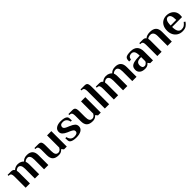

<svg xmlns="http://www.w3.org/2000/svg" viewBox="480 -2389 4128 4128"><g transform="rotate(-45 2544.0 -325.0)"><path d="M80 -340Q80 -391 66.5 -415.5Q53 -440 11 -440H1V-470H100Q165 -470 185 -432H189Q244 -480 315 -480Q364 -480 400.5 -461.5Q437 -443 453 -423Q477 -449 510 -464.5Q543 -480 595 -480Q770 -480 770 -296V0H640V-297Q640 -366 618 -398Q596 -430 560 -430Q533 -430 510 -419.5Q487 -409 474 -392Q476 -388 482 -370Q490 -340 490 -296V0H360V-297Q360 -366 338 -398Q316 -430 280 -430Q259 -430 236.5 -417.5Q214 -405 203 -390L206 -376Q210 -364 210 -337V0H80Z M896 -174V-340Q896 -391 882 -415.5Q868 -440 826 -440H816V-470H936Q972 -470 991 -458Q1010 -446 1018 -418.5Q1026 -391 1026 -340V-173Q1026 -98 1047 -66.5Q1068 -35 1111 -35Q1148 -35 1178 -67Q1189 -78 1201 -100V-470H1331V0H1246L1211 -45H1206Q1192 -30 1173 -17Q1135 10 1081 10Q986 10 941 -34Q896 -78 896 -174Z M1459 -31Q1443 -46 1439 -73.5Q1435 -101 1435 -150H1470Q1479 -98 1511 -66.5Q1543 -35 1600 -35Q1700 -35 1700 -103Q1700 -129 1678.5 -146Q1657 -163 1610 -184L1558 -206Q1494 -234 1462 -267Q1430 -300 1430 -347Q1430 -410 1482.5 -445Q1535 -480 1620 -480Q1737 -480 1781 -439Q1797 -424 1801 -397Q1805 -370 1805 -320H1770Q1761 -372 1729 -403.5Q1697 -435 1640 -435Q1597 -435 1576 -416.5Q1555 -398 1555 -367Q1555 -342 1572.5 -325.5Q1590 -309 1626 -293L1686 -268Q1760 -237 1792.5 -205.5Q1825 -174 1825 -123Q1825 -59 1768.5 -24.5Q1712 10 1620 10Q1503 10 1459 -31Z M1929 -174V-340Q1929 -391 1915 -415.5Q1901 -440 1859 -440H1849V-470H1969Q2005 -470 2024 -458Q2043 -446 2051 -418.5Q2059 -391 2059 -340V-173Q2059 -98 2080 -66.5Q2101 -35 2144 -35Q2181 -35 2211 -67Q2222 -78 2234 -100V-470H2364V0H2279L2244 -45H2239Q2225 -30 2206 -17Q2168 10 2114 10Q2019 10 1974 -34Q1929 -78 1929 -174Z M2488 -530Q2488 -581 2474 -605.5Q2460 -630 2418 -630H2408V-660H2528Q2564 -660 2583 -648Q2602 -636 2610 -608.5Q2618 -581 2618 -530V0H2488Z M2762 -340Q2762 -391 2748.5 -415.5Q2735 -440 2693 -440H2683V-470H2782Q2847 -470 2867 -432H2871Q2926 -480 2997 -480Q3046 -480 3082.5 -461.5Q3119 -443 3135 -423Q3159 -449 3192 -464.5Q3225 -480 3277 -480Q3452 -480 3452 -296V0H3322V-297Q3322 -366 3300 -398Q3278 -430 3242 -430Q3215 -430 3192 -419.5Q3169 -409 3156 -392Q3158 -388 3164 -370Q3172 -340 3172 -296V0H3042V-297Q3042 -366 3020 -398Q2998 -430 2962 -430Q2941 -430 2918.5 -417.5Q2896 -405 2885 -390L2888 -376Q2892 -364 2892 -337V0H2762Z M3537 -125Q3537 -175 3560.5 -208Q3584 -241 3643 -258Q3702 -275 3807 -275H3822Q3822 -362 3798 -398.5Q3774 -435 3727 -435Q3688 -435 3663 -416Q3638 -397 3627 -345H3572Q3572 -379 3576.5 -403Q3581 -427 3597 -445Q3628 -480 3747 -480Q3847 -480 3899.5 -427.5Q3952 -375 3952 -270V0H3867L3832 -45H3827Q3818 -31 3799 -17Q3765 10 3707 10Q3626 10 3581.5 -26.5Q3537 -63 3537 -125ZM3802 -72Q3815 -86 3822 -105V-230H3807Q3736 -230 3704 -204.5Q3672 -179 3672 -125Q3672 -84 3689 -62Q3706 -40 3737 -40Q3758 -40 3773 -48.5Q3788 -57 3802 -72Z M4084 -340Q4084 -391 4070.5 -415.5Q4057 -440 4015 -440H4005V-470H4104Q4138 -470 4157.5 -461.5Q4177 -453 4188 -433Q4239 -480 4334 -480Q4429 -480 4476.5 -435.5Q4524 -391 4524 -296V0H4394V-297Q4394 -366 4368.5 -398Q4343 -430 4299 -430Q4268 -430 4244.5 -421.5Q4221 -413 4207 -399L4210 -385Q4214 -373 4214 -346V0H4084Z M4616 -235Q4616 -313 4644.5 -368Q4673 -423 4723 -451.5Q4773 -480 4836 -480Q4898 -480 4948 -455Q4998 -430 5027 -384.5Q5056 -339 5056 -280Q5056 -261 5054 -237L5052 -217H4751Q4751 -122 4780 -78.5Q4809 -35 4861 -35Q4909 -35 4941.5 -56.5Q4974 -78 5004 -118L5035 -95Q5006 -50 4962.5 -20Q4919 10 4846 10Q4777 10 4725 -22Q4673 -54 4644.5 -109.5Q4616 -165 4616 -235ZM4921 -262Q4921 -356 4899 -395.5Q4877 -435 4836 -435Q4798 -435 4774.5 -394.5Q4751 -354 4751 -262Z"/></g></svg>

Font: Philosopher
Style: Bold
Weight: 700
Designer: Jovanny Lemonad
Foundry: Jovanny Lemonad
Version: Version 2.000